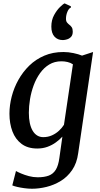

<svg xmlns="http://www.w3.org/2000/svg" viewBox="-20 -878 600 1148"><path d="M447.5 38Q439.5 98 411.2 139Q383 180 343 204.2Q303 228.5 258.2 239.5Q213.5 250.5 171.5 250.5Q149 250.5 125.5 247.2Q102 244 82.8 239.5Q63.5 235 53.5 230.5L75.5 144.5Q85.5 150.5 106 159.2Q126.5 168 152.5 175Q178.5 182 205.5 182Q245 182 271.5 172Q298 162 313.5 137Q329 112 335 66.5L353 -61Q336.5 -43 314.2 -26.8Q292 -10.5 264 -0.2Q236 10 203 10Q145.5 10 108.8 -17.8Q72 -45.5 54.2 -92.5Q36.5 -139.5 36.5 -198.5Q36.5 -248.5 50 -300.8Q63.5 -353 90 -400.5Q116.5 -448 155.2 -485.8Q194 -523.5 245 -545.2Q296 -567 359 -567Q389 -567 419.5 -560.5Q450 -554 470.5 -545.5L536.5 -567ZM416 -493.5Q402 -503 384 -507.2Q366 -511.5 347.5 -511.5Q306 -511.5 274.2 -492.2Q242.5 -473 219.2 -440.2Q196 -407.5 181.2 -367.5Q166.5 -327.5 159.5 -285Q152.5 -242.5 152.5 -204Q152.5 -169.5 158.2 -142.5Q164 -115.5 175.2 -96.5Q186.5 -77.5 202.5 -67.8Q218.5 -58 239 -58Q267 -58 290.8 -68.8Q314.5 -79.5 332.8 -96.5Q351 -113.5 362.5 -132ZM354.5 -638.5Q324.5 -638.5 305.8 -659Q287 -679.5 287 -719Q287 -758 303.5 -788Q320 -818 339 -836.2Q358 -854.5 366 -857.5H367L403.5 -840.5L404.5 -833.5Q391 -827.5 382.8 -807.2Q374.5 -787 374.5 -766Q374.5 -751 381 -743.2Q387.5 -735.5 394.5 -730Q402.5 -724.5 408.8 -715.2Q415 -706 415 -689Q415 -668.5 405 -657.8Q395 -647 381.2 -642.8Q367.5 -638.5 357.5 -638.5Z"/></svg>

Font: Merriweather 20pt Medium
Style: Italic
Weight: 500
Italic angle: -7.8°
Version: Version 2.101